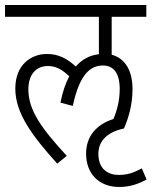

<svg xmlns="http://www.w3.org/2000/svg" viewBox="-20 -642 604 765"><path d="M323 -30C323 51 375 103 455 103C496 103 530 92 564 73L545 29C511 47 487 55 453 55C412 55 372 33 372 -29C372 -82 410 -117 474 -130C491 -170 508 -222 508 -287C508 -370 471 -412 425 -424V-575H563V-622H0V-575H374V-426C338 -422 307 -406 282 -377C248 -408 214 -427 167 -427C107 -427 41 -387 41 -289C41 -191 108 -101 208 10L246 -21C146 -130 93 -202 93 -286C93 -339 119 -379 171 -379C204 -379 230 -363 256 -338C241 -310 229 -275 221 -233L270 -220C298 -351 343 -381 390 -381C430 -381 457 -354 457 -287C457 -241 446 -201 432 -168C361 -145 323 -96 323 -30Z"/></svg>

Font: Noto Sans Condensed Light
Style: Italic
Weight: 300
Width: 3
Italic angle: -12°
Designer: Monotype Design Team
Foundry: Monotype Imaging Inc.
Version: Version 2.013